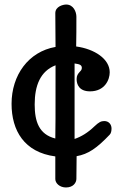

<svg xmlns="http://www.w3.org/2000/svg" viewBox="-20 -844 544 847"><path d="M271 -17C304 -17 317 -39 317 -55C317 -79 317 -90 318 -155C369 -164 407 -190 464 -250C470 -256 472 -267 472 -277C472 -295 460 -310 440 -310C426 -310 416 -305 397 -287C367 -258 338 -241 309 -231V-564C334 -561 341 -556 341 -544C341 -527 318 -525 318 -495C318 -472 329 -441 377 -441C443 -441 464 -493 464 -525C464 -584 397 -628 316 -639C317 -680 317 -723 317 -770C317 -792 304 -824 272 -824C259 -824 224 -816 224 -786C224 -732 225 -684 225 -637C105 -616 31 -512 31 -386C31 -268 87 -172 224 -154V-54C224 -36 243 -17 271 -17ZM133 -383C133 -467 158 -530 225 -556C225 -318 225 -274 224 -233C152 -251 133 -308 133 -383Z"/></svg>

Font: Life Savers
Style: ExtraBold
Weight: 800
Designer: Pablo Impallari, Rodrigo Fuenzalida, Brenda Gallo
Foundry: Pablo Impallari, Rodrigo Fuenzalida, Brenda Gallo
Version: Version 3.000